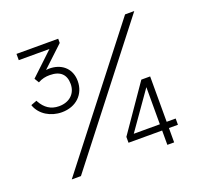

<svg xmlns="http://www.w3.org/2000/svg" viewBox="-122 -840 1037 982"><g transform="rotate(-20 397.0 -349.5)"><path d="M179 -340C257 -340 309 -391 309 -463C309 -525 268 -568 203 -572C194 -573 184 -572 176 -571L289 -677V-700H62V-666H229L105 -549L120 -524C141 -536 162 -540 184 -540C243 -540 270 -511 270 -461C270 -409 233 -374 176 -374C130 -374 100 -397 79 -434L76 -440L44 -428L45 -424C64 -373 118 -340 179 -340ZM108 0H158L703 -700H653ZM445 -77H628V1H665V-77H714V-111H665V-358H617L445 -109ZM486 -111 628 -313V-111Z"/></g></svg>

Font: Fixel Display ExtraLight
Style: Regular
Weight: 200
Designer: AlfaBravo + MacPaw
Foundry: Kyrylo Tkachov, Marchela Mozhyna, Serhii Makarenko, Maria Weinstein, Zakhar Kryvoshyya
Version: Version 1.211